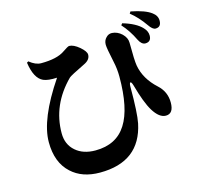

<svg xmlns="http://www.w3.org/2000/svg" viewBox="-127 -993 1254 1199"><g transform="rotate(-15 500.0 -393.5)"><path d="M815 -673Q784 -738 740 -786L749 -797Q834 -772 872 -731Q895 -707 895 -679Q895 -638 856 -638Q832 -639 815 -673ZM900 -745Q860 -803 810 -843L818 -855Q910 -837 949 -807Q979 -785 979 -753Q979 -711 942 -711Q923 -711 900 -745ZM111 -713 121 -719Q160 -687 196 -687Q299 -687 349 -722Q384 -746 392 -746Q420 -746 457 -715Q493 -684 493 -663Q493 -630 453 -611Q356 -564 346 -554Q206 -414 206 -231Q206 -158 256 -115Q304 -73 383 -73Q519 -73 583 -175Q646 -274 646 -480Q646 -530 635 -579Q615 -672 615 -694Q615 -721 632 -738Q648 -756 671 -755Q706 -753 734 -727Q762 -700 762 -668Q762 -554 768 -519Q784 -429 862 -358Q914 -311 914 -241Q914 -169 864 -169Q821 -169 783 -231Q750 -285 717 -404Q710 -428 703 -427Q696 -425 696 -400Q696 -230 683 -167Q634 68 375 68Q260 68 191 4Q114 -66 114 -198Q114 -346 268 -574Q209 -571 180 -584Q126 -608 111 -713Z"/></g></svg>

Font: Source Han Serif CN Heavy
Style: Regular
Weight: 900
Designer: Ryoko NISHIZUKA  (kana & ideographs); Frank Grießhammer (Latin, Greek & Cyrillic); Wenlong ZHANG  (bopomofo); Sandoll Co
Foundry: Adobe Systems Incorporated
Version: Version 1.000;PS 1;hotconv 16.6.53;makeotf.lib2.5.65590